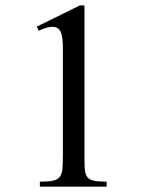

<svg xmlns="http://www.w3.org/2000/svg" viewBox="-20 -697 540 717"><path d="M128.9 0V-18.6Q160.2 -18.6 177.5 -22.2Q194.8 -25.9 203.1 -36.6Q211.4 -47.4 213.1 -66.9Q214.8 -86.4 214.8 -117.7V-516.1Q214.8 -535.6 213.1 -551.3Q211.4 -566.9 206.3 -578.1Q201.2 -589.4 191.2 -594Q181.2 -598.6 164.8 -595.9Q148.4 -593.3 124 -582L117.7 -597.7L278.3 -676.8H295.4V-117.7Q295.4 -85.9 296.6 -66.4Q297.9 -46.9 305.7 -36.4Q313.5 -25.9 330.3 -22.2Q347.2 -18.6 378.4 -18.6V0Z"/></svg>

Font: Doulos SIL Afr
Style: Regular
Weight: 400
Designer: Walt Agee, Victor Gaultney, Peter Martin, Debbi Hosken, Becca Hirsbrunner
Foundry: SIL International
Version: Version 5.000